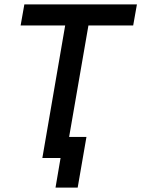

<svg xmlns="http://www.w3.org/2000/svg" viewBox="-20 -720 644 875"><path d="M173 0H256L233 135H334L374 -96H295L383 -604H587L604 -700H91L74 -604H277Z"/></svg>

Font: Fixel Display Medium
Style: Italic
Weight: 500
Italic angle: -10°
Designer: AlfaBravo + MacPaw
Foundry: Kyrylo Tkachov, Marchela Mozhyna, Serhii Makarenko, Maria Weinstein, Zakhar Kryvoshyya
Version: Version 1.210;Glyphs 3.2 (3217)